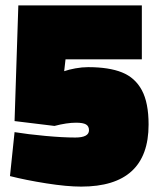

<svg xmlns="http://www.w3.org/2000/svg" viewBox="-20 -679 590 712"><path d="M17 -26 34 -189Q83 -181 148 -175Q213 -169 259 -169Q310 -169 310 -196Q310 -211 299 -217.5Q288 -224 262 -224Q228 -224 182 -212L34 -230L48 -659H506V-459H223L218 -415Q235 -421 259.5 -425.5Q284 -430 307 -430Q384 -430 432.5 -410.5Q481 -391 506 -344.5Q531 -298 531 -217Q531 13 281 13Q228 13 152 1Q76 -11 17 -26Z"/></svg>

Font: Cairo Black
Style: Regular
Weight: 900
Designer: Mohamed Gaber, Accademia di Belle Arti di Urbino and others
Foundry: Kief Type Foundry, Accademia di Belle Arti di Urbino and others
Version: Version 3.011